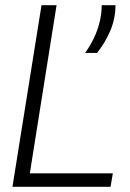

<svg xmlns="http://www.w3.org/2000/svg" viewBox="-20 -720 502 740"><path d="M28 0 140 -700H198L95 -52H415L406 0ZM308 -516Q328 -544 342.5 -574.5Q357 -605 364.5 -637Q372 -669 372 -700H425Q425 -649 405.5 -602.5Q386 -556 354 -516Z"/></svg>

Font: Georama Light
Style: Italic
Weight: 300
Italic angle: -9°
Designer: Jean-Baptiste Levee
Foundry: Production Type
Version: Version 1.001